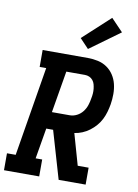

<svg xmlns="http://www.w3.org/2000/svg" viewBox="-109 -1060 813 1128"><g transform="rotate(10 298.0 -496.0)"><path d="M-4 0V-101H48L136 -634H97V-735H367Q398 -735 427.5 -728.5Q457 -722 481 -705.5Q505 -689 521 -664.5Q537 -640 544 -611.5Q551 -583 551 -552Q551 -521 546 -490Q542 -467 535.5 -444Q529 -421 518 -399Q507 -377 490.5 -358Q474 -339 454 -324Q434 -309 411 -299.5Q388 -290 365 -287L418 -101H483V0H322L239 -284H198L167 -101H206V0ZM214 -385H320Q342 -385 362.5 -395.5Q383 -406 397 -424Q411 -442 418 -463.5Q425 -485 428 -506Q431 -520 432 -534.5Q433 -549 431.5 -562.5Q430 -576 426.5 -589Q423 -602 414.5 -612.5Q406 -623 393.5 -628.5Q381 -634 367 -634H256ZM358 -787 305 -843 467 -992 538 -918Z"/></g></svg>

Font: Iosevka Etoile Oblique
Style: Bold
Weight: 700
Italic angle: -9°
Designer: Belleve Invis
Foundry: Belleve Invis
Version: Version 15.5.2; ttfautohint (v1.8.4)